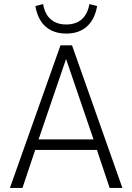

<svg xmlns="http://www.w3.org/2000/svg" viewBox="-20 -929 654 949"><path d="M29 0 279 -705H336L585 0H522L454 -203L482 -188H131L159 -203L91 0ZM306 -636 167 -229 152 -240H461L446 -229L307 -636ZM307 -763Q265 -763 233 -779Q201 -795 181.5 -825.5Q162 -856 155 -899L193 -909Q202 -858 231.5 -833Q261 -808 307 -808Q355 -808 384 -833.5Q413 -859 422 -909L460 -899Q449 -834 410 -798.5Q371 -763 307 -763Z"/></svg>

Font: Nunito Sans 10pt Condensed Light
Style: Regular
Weight: 300
Width: 3
Designer: Vernon Adams
Foundry: Vernon Adams
Version: Version 3.101;gftools[0.9.27]